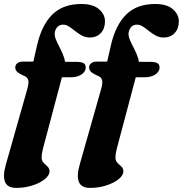

<svg xmlns="http://www.w3.org/2000/svg" viewBox="-33 -738 916 962"><path d="M209 -351 238 -428.5 351.5 -428Q373 -428 384.8 -422Q396.5 -416 396.5 -399.5Q396.5 -386.5 387 -375.2Q377.5 -364 361 -357.5Q344.5 -351 322.5 -351ZM43.5 -399.5Q43.5 -413 53.8 -421.2Q64 -429.5 85 -429.5H134L152.5 -510Q175 -610.5 228.2 -664.2Q281.5 -718 374.5 -718Q433 -718 463 -692Q493 -666 493 -631Q493 -594.5 472 -572.2Q451 -550 416.5 -550Q395.5 -550 377.5 -559.8Q359.5 -569.5 343.8 -582.2Q328 -595 313.2 -604.8Q298.5 -614.5 283.5 -614.5Q267 -614.5 256.5 -604.8Q246 -595 242 -578.5Q238.5 -561 247.2 -539.8Q256 -518.5 268.5 -495Q281 -471.5 288.8 -447Q296.5 -422.5 290 -399L183 4Q179 19 177.2 30.8Q175.5 42.5 175.5 51Q175.5 67.5 185.2 77.5Q195 87.5 205 96.5Q215 105.5 215 120Q215 141 190.8 160.2Q166.5 179.5 128.5 191.5Q90.5 203.5 48.5 203.5Q4.5 203.5 -7.8 173.5Q-20 143.5 -3.5 86L103.5 -291Q113 -324 107.8 -339Q102.5 -354 79.5 -361.5Q57 -372.5 50.2 -381.2Q43.5 -390 43.5 -399.5ZM579 -351 608 -428.5 721.5 -428Q743 -428 754.8 -422Q766.5 -416 766.5 -399.5Q766.5 -386.5 757 -375.2Q747.5 -364 731 -357.5Q714.5 -351 692.5 -351ZM413.5 -399.5Q413.5 -413 423.8 -421.2Q434 -429.5 455 -429.5H504L522.5 -510Q545 -610.5 598.2 -664.2Q651.5 -718 744.5 -718Q803 -718 833 -692Q863 -666 863 -631Q863 -594.5 842 -572.2Q821 -550 786.5 -550Q765.5 -550 747.5 -559.8Q729.5 -569.5 713.8 -582.2Q698 -595 683.2 -604.8Q668.5 -614.5 653.5 -614.5Q637 -614.5 626.5 -604.8Q616 -595 612 -578.5Q608.5 -561 617.2 -539.8Q626 -518.5 638.5 -495Q651 -471.5 658.8 -447Q666.5 -422.5 660 -399L553 4Q549 19 547.2 30.8Q545.5 42.5 545.5 51Q545.5 67.5 555.2 77.5Q565 87.5 575 96.5Q585 105.5 585 120Q585 141 560.8 160.2Q536.5 179.5 498.5 191.5Q460.5 203.5 418.5 203.5Q374.5 203.5 362.2 173.5Q350 143.5 366.5 86L473.5 -291Q483 -324 477.8 -339Q472.5 -354 449.5 -361.5Q427 -372.5 420.2 -381.2Q413.5 -390 413.5 -399.5Z"/></svg>

Font: Fraunces
Style: Bold Italic
Weight: 700
Italic angle: -16°
Version: Version 1.000;[b76b70a41]